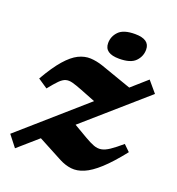

<svg xmlns="http://www.w3.org/2000/svg" viewBox="-133 -828 876 950"><g transform="rotate(20 305.0 -353.0)"><path d="M5 -45 339.5 -338.5 259.5 -370Q227.5 -382.5 207.5 -387.8Q187.5 -393 172 -388.5Q156.5 -384 139.5 -366.8Q122.5 -349.5 96.5 -317L46 -351Q86.5 -421.5 121.2 -461.2Q156 -501 188.2 -516.8Q220.5 -532.5 252 -531Q283.5 -529.5 317.5 -518L480 -461L561.5 -533L610.5 -475L293.5 -197.5L364.5 -156Q393.5 -139 414.2 -131.2Q435 -123.5 454 -126.8Q473 -130 496.5 -145.8Q520 -161.5 555 -191.5L587.5 -160Q534 -92 491.2 -53Q448.5 -14 413 1Q377.5 16 346 12.2Q314.5 8.5 283 -8L155 -76L51.5 14.5ZM383.5 -578Q306.5 -578 306.5 -632.5Q306.5 -668 331.8 -694Q357 -720 417 -720Q494.5 -720 494.5 -666Q494.5 -630 469.2 -604Q444 -578 383.5 -578Z"/></g></svg>

Font: Newsreader Caption
Style: Bold Italic
Weight: 700
Italic angle: -17°
Designer: Hugues Gentile
Foundry: Production Type
Version: Version 1.001